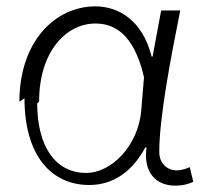

<svg xmlns="http://www.w3.org/2000/svg" viewBox="-20 -558 654 604"><path d="M57 -249C57 -69 141 24 261 24C334 24 395 -16 437 -94H441C430 -14 472 26 531 26C557 26 575 20 588 14L577 -32C565 -27 550 -22 536 -22C506 -22 481 -44 481 -80C481 -188 517 -375 547 -525H487L460 -380H457C428 -496 351 -538 280 -538C154 -538 41 -428 41 -238ZM103 -238C103 -397 189 -484 280 -484C333 -484 400 -459 433 -315L424 -207C414 -102 333 -14 251 -14C154 -14 97 -98 97 -233Z"/></svg>

Font: GenEiGothic-pro-Light
Style: Regular
Weight: 300
Designer: Ryoko NISHIZUKA (kana & ideographs); Paul D. Hunt (Latin, Greek & Cyrillic); Wenlong ZHANG (bopomofo); Sandoll Communica
Foundry: Adobe Systems Incorporated; o_tamon
Version: Version 1.000.140830